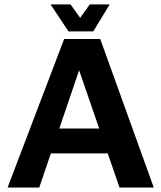

<svg xmlns="http://www.w3.org/2000/svg" viewBox="-20 -842 724 862"><path d="M14 0 268 -667H430L670.4 0H516.6L301.2 -625.2L370.8 -631.4L156.2 0ZM152.6 -153.4 185.4 -265H492L505.4 -153.4ZM287.4 -701 207 -822.2H296.6L339.8 -761.8L383 -822.2H472.6L398.6 -701Z"/></svg>

Font: Maven Pro VF Beta
Style: Regular
Weight: 400
Designer: Joe Prince
Foundry: Joe Prince
Version: Version 2.002